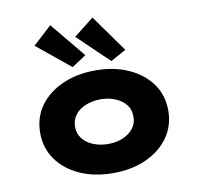

<svg xmlns="http://www.w3.org/2000/svg" viewBox="-89 -916 1059 1020"><g transform="rotate(-10 440.5 -406.5)"><path d="M441 10Q340 10 261.5 -25.5Q183 -61 139 -123.5Q95 -186 95 -267Q95 -349 139 -411Q183 -473 261.5 -508.5Q340 -544 441 -544Q542 -544 620 -508.5Q698 -473 742 -411Q786 -349 786 -267Q786 -186 742 -123.5Q698 -61 620 -25.5Q542 10 441 10ZM442 -147Q484 -147 520.5 -162Q557 -177 578 -204.5Q599 -232 598 -267Q599 -304 578 -331Q557 -358 520.5 -373Q484 -388 442 -388Q398 -388 361 -373Q324 -358 303.5 -330.5Q283 -303 283 -267Q283 -232 303.5 -204.5Q324 -177 361 -162Q398 -147 442 -147ZM534 -578 367 -738 475 -823 617 -624ZM326 -582 146 -729 247 -822 403 -633Z"/></g></svg>

Font: Lexend Mega ExtraBold
Style: Regular
Weight: 800
Designer: Bonnie Shaver-Troup, Thomas Jockin
Foundry: Lexend
Version: Version 1.007